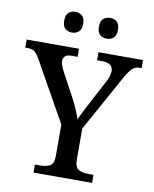

<svg xmlns="http://www.w3.org/2000/svg" viewBox="-101 -984 845 1056"><g transform="rotate(10 321.0 -455.5)"><path d="M160 0V-45H190Q221 -45 243 -56Q265 -67 265 -110V-286L80 -616Q64 -645 50 -657Q36 -669 9 -669H-4V-714H288V-669H256Q229 -669 218.5 -658.5Q208 -648 208 -633Q208 -620 213.5 -605.5Q219 -591 225 -580L299 -442Q316 -411 327.5 -382.5Q339 -354 348 -331Q357 -353 373 -384Q389 -415 406 -447L468 -564Q478 -582 482 -597.5Q486 -613 486 -624Q486 -669 424 -669H397V-714H646V-669H632Q610 -669 593 -652.5Q576 -636 551 -591L382 -285V-114Q382 -68 404 -56.5Q426 -45 457 -45H487V0ZM428 -795Q406 -795 390.5 -808Q375 -821 375 -853Q375 -885 390.5 -898Q406 -911 428 -911Q450 -911 465.5 -898Q481 -885 481 -853Q481 -821 465.5 -808Q450 -795 428 -795ZM234 -795Q212 -795 196.5 -808Q181 -821 181 -853Q181 -885 196.5 -898Q212 -911 234 -911Q255 -911 271 -898Q287 -885 287 -853Q287 -821 271 -808Q255 -795 234 -795Z"/></g></svg>

Font: Noto Serif Tamil Medium
Style: Regular
Weight: 500
Designer: Indian Type Foundry, Tom Grace, and the Monotype Design Team
Foundry: Monotype Imaging Inc.
Version: Version 2.004; ttfautohint (v1.8.4.7-5d5b)